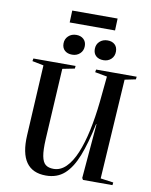

<svg xmlns="http://www.w3.org/2000/svg" viewBox="-113 -1167 996 1263"><g transform="rotate(10 385.5 -535.5)"><path d="M641 -30 727 -18 725 0H528L521 -12L552 -376H549Q522 -246 488 -159.5Q454 -73 405 -29.5Q356 14 282 14Q102 14 115 -225L141 -697L65 -712L68 -730H350L348 -712L267 -696L240 -222Q236 -149 243.5 -109Q251 -69 270.5 -53.5Q290 -38 324 -38Q370 -38 407 -74.5Q444 -111 471.5 -177Q499 -243 518 -331.5Q537 -420 548 -524L565 -697L484 -712L487 -730H758L756 -712L683 -697ZM455 -862Q455 -893 476 -912.5Q497 -932 529 -932Q559 -932 577 -915.5Q595 -899 595 -869Q595 -838 574.5 -818.5Q554 -799 523 -799Q492 -799 473.5 -815.5Q455 -832 455 -862ZM246 -862Q246 -892 267 -912Q288 -932 320 -932Q350 -932 368.5 -915Q387 -898 387 -869Q387 -838 366 -818.5Q345 -799 314 -799Q283 -799 264.5 -815.5Q246 -832 246 -862ZM265 -1085H568L565 -1005H262Z"/></g></svg>

Font: Literata 72pt SemiBold
Style: Italic
Weight: 600
Italic angle: -2°
Designer: Latin by Veronika Burian and Jose Scaglione. Greek by Irene Vlachou. Cyrillic by Vera Evstafieva
Foundry: TypeTogether
Version: Version 3.002